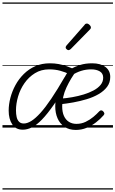

<svg xmlns="http://www.w3.org/2000/svg" viewBox="-20 -1030 932 1550"><path d="M50 -137Q50 -187 64 -240.5Q78 -294 105 -343.5Q132 -393 172.5 -433Q213 -473 265.5 -496Q318 -519 383 -519Q420 -519 453 -513Q486 -507 521.5 -494.5Q557 -482 599 -461Q551 -398 516.5 -324Q482 -250 482 -172Q482 -125 496.5 -93.5Q511 -62 537 -46Q563 -30 597 -30Q637 -30 671.5 -46.5Q706 -63 734 -86.5Q762 -110 781 -131Q790 -140 798.5 -139Q807 -138 813 -131Q820 -124 822 -116Q824 -108 816 -99Q790 -69 755 -42Q720 -15 679 2Q638 19 592 19Q538 19 500.5 -6.5Q463 -32 444.5 -75Q426 -118 426 -171Q426 -226 444 -280Q462 -334 488 -382Q514 -430 537 -465L541 -431Q508 -447 467 -458.5Q426 -470 377 -470Q312 -470 262 -439Q212 -408 177.5 -358.5Q143 -309 126 -251Q109 -193 109 -139Q109 -109 114.5 -85Q120 -61 134 -47Q148 -33 172 -33Q200 -33 233 -53.5Q266 -74 306 -118Q346 -162 394.5 -234Q443 -306 502 -408L541 -394Q473 -269 417.5 -189Q362 -109 318 -64Q274 -19 236.5 -1Q199 17 164 17Q107 17 78.5 -26.5Q50 -70 50 -137ZM870 -409Q870 -363 844.5 -329Q819 -295 776 -270Q733 -245 679.5 -229Q626 -213 570.5 -203Q515 -193 464 -188L471 -234Q516 -237 564 -245.5Q612 -254 656 -267.5Q700 -281 735.5 -300Q771 -319 792 -344.5Q813 -370 813 -403Q813 -437 786 -453.5Q759 -470 716 -470Q674 -470 635.5 -458Q597 -446 558 -421L546 -471Q587 -493 628.5 -506Q670 -519 724 -519Q792 -519 831 -489.5Q870 -460 870 -409ZM532 -625Q527 -625 518.5 -632Q510 -639 510 -646Q510 -650 511.5 -654Q513 -658 517 -663L661 -827Q666 -835 671 -837.5Q676 -840 681 -840Q688 -840 695.5 -835Q703 -830 708.5 -822.5Q714 -815 714 -808Q714 -803 712 -799.5Q710 -796 706 -792L551 -634Q541 -625 532 -625ZM0 490H892V500H0ZM0 -20H892V0H0ZM0 -505H892V-500H0ZM0 -1010H892V-1000H0Z"/></svg>

Font: Playwrite AU TAS Guides
Style: Regular
Weight: 400
Designer: Veronika Burian, José Scaglione
Foundry: TypeTogether
Version: Version 1.003